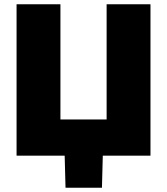

<svg xmlns="http://www.w3.org/2000/svg" viewBox="-20 -733 786 904"><path d="M58 0V-713H264.5V-170.5H482V-713H688.5V0H464Q463 38 462 75.5Q461 113 460 151H288.5Q287.5 113 286.5 75.5Q285.5 38 284.5 0Z"/></svg>

Font: Heraclito ExtraBold
Style: Regular
Weight: 800
Designer: Kostas Bartsokas (font) & Cristiano Sobral (main changes)
Foundry: Kostas Bartsokas (font) & Cristiano Sobral (main changes)
Version: Version 1.00;July 8, 2020;FontCreator 13.0.0.2655 64-bit